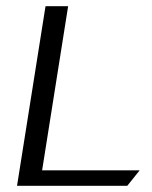

<svg xmlns="http://www.w3.org/2000/svg" viewBox="-20 -600 491 620"><path d="M35 0H391L431 -50H116L200 -580H127Z"/></svg>

Font: Charger Sport
Style: DfObl
Weight: 400
Designer: Jasper
Foundry: Cannot Into Space Fonts
Version: Version 1.1